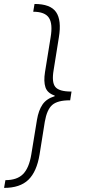

<svg xmlns="http://www.w3.org/2000/svg" viewBox="-68 -781 419 949"><path d="M102.6 -761.4Q181.5 -761.4 209.2 -721.2Q236.9 -681.1 223 -596.6L197.1 -434.7Q186.8 -374.6 205.3 -351.6Q223.7 -328.5 284.1 -328.5H285.5L278.8 -285.2H277.3Q216.3 -285.2 190 -262.1Q163.7 -239 153.4 -179L127.5 -17Q113.6 67.5 72.3 107.6Q30.9 147.7 -47.9 147.7L-41.2 109.4Q16.3 109.4 46 79.4Q75.6 49.4 86.6 -17L114.7 -188.6Q122.5 -235.4 142 -264.2Q161.6 -293 202.1 -305.4L202.4 -308.6Q166.2 -320.7 156.6 -349.6Q147 -378.6 154.5 -425.1L182.2 -596.6Q193.5 -663 173.8 -693Q154.1 -723 96.2 -723Z"/></svg>

Font: Inter Extra Light  BETA
Style: Italic
Weight: 200
Italic angle: 9.39999°
Designer: Rasmus Andersson
Foundry: rsms
Version: Version 3.011;git-f93a4a705